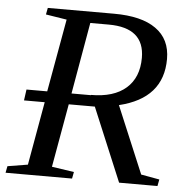

<svg xmlns="http://www.w3.org/2000/svg" viewBox="-54 -701 713 748"><g transform="rotate(5 302.5 -327.0)"><path d="M42 -287 48 -330H129L180 -615L98 -628L103 -654H362Q470 -654 526 -614Q583 -574 583 -496Q583 -342 412 -301L522 -39L594 -26L589 0H439L319 -287H217L173 -39L260 -26L255 0H-5L0 -26L79 -39L123 -287ZM300 -330V-331Q389 -331 437 -373Q485 -415 485 -492Q485 -610 345 -610H273L224 -330Z"/></g></svg>

Font: Libra Serif Modern
Style: Italic
Weight: 400
Italic angle: -12°
Designer: Stefan Peev, Context Ltd
Foundry: Stefan Peev, Context Ltd
Version: Version 1.000